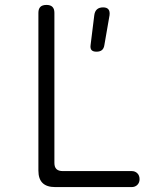

<svg xmlns="http://www.w3.org/2000/svg" viewBox="-20 -760 640 780"><path d="M204 0Q170 0 153 -16.5Q136 -33 136 -67V-708Q136 -724 144 -732Q152 -740 169 -740Q185 -740 193 -732Q201 -724 201 -708V-98Q201 -81 209.5 -73Q218 -65 235 -65H515Q529 -65 538 -56Q547 -47 547 -32Q547 -18 538 -9Q529 0 515 0ZM372 -550Q358 -550 352 -556.5Q346 -563 348 -577L363 -698Q365 -714 374 -722Q383 -730 399 -730Q414 -730 420.5 -722Q427 -714 425 -698L404 -577Q402 -563 394 -556.5Q386 -550 372 -550Z"/></svg>

Font: Maple Mono ExtraLight
Style: Regular
Weight: 275
Monospace: yes
Designer: subframe7536
Version: Version 7.000